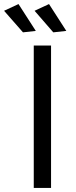

<svg xmlns="http://www.w3.org/2000/svg" viewBox="-62 -924 375 944"><path d="M29 -904 -42 -871 51 -765 114 -772ZM179 -904 108 -871 200 -765 264 -772ZM104 -700V0H189V-700Z"/></svg>

Font: Juman Normal
Style: Regular
Weight: 300
Designer: Bandar Raffah (Arabic) Julieta Ulanovsky (Latin)
Foundry: Caramella
Version: Version 5.022;PS 005.022;hotconv 1.0.88;makeotf.lib2.5.64775